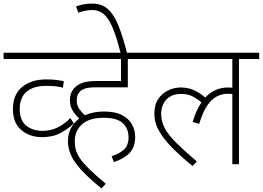

<svg xmlns="http://www.w3.org/2000/svg" viewBox="-20 -916 1466 1071"><path d="M0 -622H349V-587H0ZM392 -228Q363 -199 319.5 -175Q276 -151 214 -151Q146 -151 99 -190.5Q52 -230 52 -308Q52 -387 102.5 -430Q153 -473 238 -473Q269 -473 294 -470Q319 -467 336 -463L331 -427Q313 -432 291 -434.5Q269 -437 236 -437Q167 -437 128.5 -404.5Q90 -372 90 -308Q90 -244 126.5 -215Q163 -186 216 -186Q266 -186 305.5 -207Q345 -228 372 -258Z M603 -45Q643 -57 670 -80.5Q697 -104 697 -150Q697 -198 665.5 -228.5Q634 -259 558 -259Q479 -259 438 -223Q397 -187 397 -128Q397 -103 403.5 -79.5Q410 -56 428 -30Q446 -4 480.5 29.5Q515 63 570 109L546 135Q450 58 404.5 -3Q359 -64 359 -128Q359 -170 376 -201.5Q393 -233 422 -255Q401 -274 385.5 -299Q370 -324 370 -358Q370 -397 392 -422Q409 -442 437 -453Q465 -464 519 -464H655V-587H292V-622H805V-587H693V-429H515Q478 -429 456 -422.5Q434 -416 422 -401Q408 -385 408 -354Q408 -329 422 -308.5Q436 -288 454 -273Q501 -294 560 -294Q623 -294 661 -274Q699 -254 716.5 -221.5Q734 -189 734 -153Q734 -96 703.5 -63.5Q673 -31 615 -12Z M654 -615Q630 -712 606.5 -765.5Q583 -819 556.5 -839.5Q530 -860 496 -860Q473 -860 452.5 -855.5Q432 -851 417 -845L404 -880Q423 -887 444 -891.5Q465 -896 494 -896Q547 -896 581.5 -865.5Q616 -835 641 -772.5Q666 -710 690 -615Z M790 -587V-622H1426V-587H1313V0H1276V-392Q1266 -393 1251 -393Q1220 -393 1190.5 -378.5Q1161 -364 1136 -327.5Q1111 -291 1091 -225L1055 -236Q1074 -302 1104 -345Q1076 -368 1050.5 -380Q1025 -392 991 -392Q938 -392 908.5 -361Q879 -330 879 -281Q879 -238 899.5 -200Q920 -162 964 -118.5Q1008 -75 1078 -15L1054 10Q989 -43 941.5 -91Q894 -139 867.5 -185Q841 -231 841 -281Q841 -334 864 -366Q887 -398 920.5 -413Q954 -428 988 -428Q1029 -428 1062 -413Q1095 -398 1125 -372Q1177 -428 1253 -428Q1265 -428 1276 -427V-587Z"/></svg>

Font: Noto Sans Devanagari ExtraLight
Style: Regular
Weight: 200
Designer: Jelle Bosma - Monotype Design Team
Foundry: Monotype Imaging Inc.
Version: Version 2.004; ttfautohint (v1.8.4.7-5d5b)